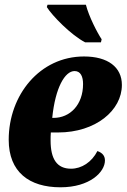

<svg xmlns="http://www.w3.org/2000/svg" viewBox="-20 -786 538 816"><path d="M342 -606H409L412 -619C394 -646 358 -715 345 -766H182L179 -756C201 -720 282 -637 342 -606ZM237 10C362 10 426 -55 426 -104C426 -122 417 -136 394 -144C370 -97 327 -69 282 -69C222 -69 195 -110 195 -189C195 -200 195 -211 196 -223H227C387 -223 498 -317 498 -425C498 -501 438 -546 337 -546C149 -546 17 -382 17 -192C17 -55 104 10 237 10ZM202 -285C215 -414 256 -484 297 -484C323 -484 333 -460 333 -429C333 -340 277 -285 208 -285Z"/></svg>

Font: Noto Serif Condensed Black
Style: Italic
Weight: 900
Width: 3
Italic angle: -12°
Designer: Monotype Design Team
Foundry: Monotype Imaging Inc.
Version: Version 2.013